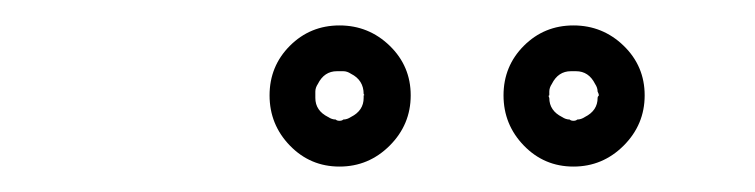

<svg xmlns="http://www.w3.org/2000/svg" viewBox="-20 -616 594 151"><path d="M429 -560Q419 -560 414 -550Q412 -547 412 -544Q412 -542 412 -541Q411 -541 412 -539Q412 -529 422 -524Q425 -522 428 -522Q429 -521 431 -521Q433 -521 434 -522Q437 -522 440 -524Q450 -529 450 -539Q450 -540 451 -541Q451 -542 450 -544Q450 -547 448 -550Q443 -560 433 -560Q431 -560 431 -560Q431 -560 429 -560ZM376 -541Q376 -564 392 -580Q408 -596 431 -596Q454 -596 470.5 -580Q487 -564 487 -541Q487 -518 470.5 -501.5Q454 -485 431 -485Q408 -485 392 -501.5Q376 -518 376 -541ZM245 -560Q235 -560 230 -550Q228 -547 228 -544Q228 -542 228 -541Q228 -539 228 -539Q228 -529 238 -524Q241 -522 244 -522Q245 -521 247 -521Q249 -521 250 -522Q253 -522 256 -524Q266 -529 266 -539Q266 -540 266 -541Q267 -541 266 -542Q266 -553 256 -558Q253 -560 250 -560Q249 -560 247 -560Q247 -560 245 -560ZM192 -541Q192 -564 208 -580Q224 -596 247 -596Q270 -596 286.5 -580Q303 -564 303 -541Q303 -518 286.5 -501.5Q270 -485 247 -485Q224 -485 208 -501.5Q192 -518 192 -541Z"/></svg>

Font: FRB American Cursive Guidelines Extrabold
Style: Bold Italic
Weight: 800
Italic angle: -25°
Version: Version 2.0;Modular Font Editor K font №1